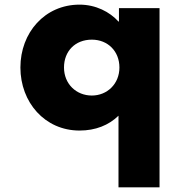

<svg xmlns="http://www.w3.org/2000/svg" viewBox="-20 -548 776 828"><path d="M256 -257C256 -327 304 -377 376 -377C445 -377 495 -327 495 -257C495 -186 442 -136 376 -136C309 -136 256 -186 256 -257ZM68 -257C68 -107 173 15 323 15C392 15 449 -8 491 -49V260H668V-513H493V-455H491C453 -497 393 -528 323 -528C173 -528 68 -407 68 -257Z"/></svg>

Font: Sztylet
Style: Bd
Weight: 700
Foundry: Cannot Into Space Fonts, PlusOne Fonts
Version: Version 0.12